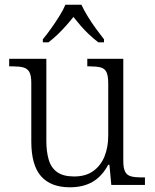

<svg xmlns="http://www.w3.org/2000/svg" viewBox="-20 -786 658 816"><path d="M277 10Q196 10 154.5 -37Q113 -84 113 -185V-433Q113 -466 104.5 -480.5Q96 -495 79 -499.5Q62 -504 33 -504H19V-536H177V-186Q177 -142 187 -107.5Q197 -73 223 -54.5Q249 -36 295 -36Q345 -36 377 -59.5Q409 -83 424.5 -122Q440 -161 440 -210V-431Q440 -464 432.5 -479.5Q425 -495 407.5 -499.5Q390 -504 361 -504H351V-536H504V-102Q504 -71 512 -56Q520 -41 537 -36.5Q554 -32 579 -32H596V0H453L445 -86H440Q414 -37 374 -13.5Q334 10 277 10ZM162 -619Q178 -638 196.5 -664Q215 -690 232 -717Q249 -744 258 -766H326Q336 -744 352.5 -717Q369 -690 388 -664Q407 -638 422 -619V-606H398Q376 -623 357.5 -640.5Q339 -658 323 -676.5Q307 -695 292 -714Q277 -695 260.5 -676.5Q244 -658 226 -640.5Q208 -623 186 -606H162Z"/></svg>

Font: Noto Serif Kannada Light
Style: Regular
Weight: 300
Version: Version 2.003